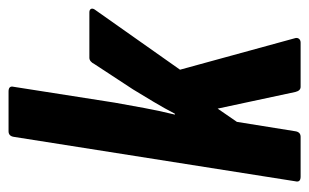

<svg xmlns="http://www.w3.org/2000/svg" viewBox="-157 -566 723 449"><g transform="rotate(-90 204.5 -341.5)"><path d="M16 0Q2 0 5 -12L109 -671Q111 -683 122 -683H215Q229 -683 226 -671L189 -435Q183 -401 176.5 -366Q170 -331 161 -294H163Q176 -319 191 -344Q206 -369 220 -392L279 -482Q285 -494 294 -494H400Q406 -494 408 -490.5Q410 -487 407 -482L266 -282L340 -12Q341 -7 338 -3.5Q335 0 329 0H226Q217 0 214 -12L175 -194L144 -149L122 -12Q120 0 109 0Z"/></g></svg>

Font: Sofia Sans Extra Condensed ExtraBold
Style: Italic
Weight: 800
Italic angle: -9°
Designer: Botio Nikoltchev, Ani Petrova
Foundry: lettersoup
Version: Version 4.101; ttfautohint (v1.8.4.7-5d5b)